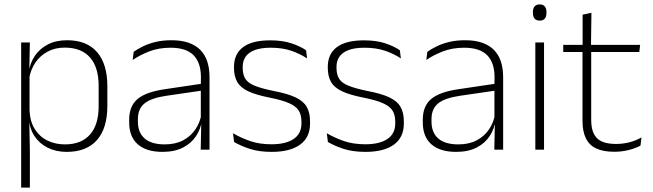

<svg xmlns="http://www.w3.org/2000/svg" viewBox="-20 -679 2961 871"><path d="M282.5 10Q234 10 196.5 -8.8Q159 -27.5 136.5 -61.5Q114 -95.5 111.5 -141H98.5L114 -177.5Q116.5 -126.5 138.5 -92.2Q160.5 -58 196 -41Q231.5 -24 274.5 -24Q348.5 -24 388 -68.2Q427.5 -112.5 427.5 -197V-289.5Q427.5 -374 388.2 -418.5Q349 -463 273.5 -463Q230.5 -463 196.8 -445.2Q163 -427.5 141.2 -396Q119.5 -364.5 112 -322.5L99 -354H111Q116.5 -393.5 138.2 -425.8Q160 -458 196.8 -477.2Q233.5 -496.5 284.5 -496.5Q373.5 -496.5 420.2 -442.8Q467 -389 467 -287.5V-199Q467 -97 419.8 -43.5Q372.5 10 282.5 10ZM76 172V-486.5H115.5L113 -361L114 -346V-138.5L113 -128L115.5 4.5V172Z M890.5 0 893 -125 891 -131.5V-290L891.5 -328Q891.5 -394.5 858 -428.5Q824.5 -462.5 753.5 -462.5Q699.5 -462.5 656.2 -445.5Q613 -428.5 582 -407L586.5 -444Q603 -456 627.8 -468.2Q652.5 -480.5 685 -488.5Q717.5 -496.5 758 -496.5Q803 -496.5 835.8 -485Q868.5 -473.5 889.5 -451.8Q910.5 -430 920.5 -399Q930.5 -368 930.5 -328.5V0ZM717 10Q644.5 10 605.2 -24.2Q566 -58.5 566 -124V-136.5Q566 -197.5 604 -229.8Q642 -262 729 -274.5L900.5 -300L902.5 -269L734.5 -244.5Q666 -234.5 635.8 -210Q605.5 -185.5 605.5 -138.5V-128Q605.5 -77 636.5 -50.5Q667.5 -24 727 -24Q775.5 -24 810.2 -42.2Q845 -60.5 866.2 -91.8Q887.5 -123 894 -162L904.5 -131H895.5Q890.5 -94 869.5 -61.8Q848.5 -29.5 810.5 -9.8Q772.5 10 717 10Z M1212.5 10Q1154 10 1111.5 -4.2Q1069 -18.5 1042 -35L1037 -74.5Q1073 -53.5 1115 -39Q1157 -24.5 1212 -24.5Q1276.5 -24.5 1312 -48.5Q1347.5 -72.5 1347.5 -119V-127Q1347.5 -157 1335.5 -176.8Q1323.5 -196.5 1292.5 -210.5Q1261.5 -224.5 1204 -236Q1142.5 -248 1107 -264.5Q1071.5 -281 1056.5 -306.8Q1041.5 -332.5 1041.5 -371.5V-376Q1041.5 -434 1082.5 -465Q1123.5 -496 1206 -496Q1262.5 -496 1303 -482.2Q1343.5 -468.5 1368.5 -451L1373 -414Q1341.5 -435 1301.2 -448.8Q1261 -462.5 1208 -462.5Q1164 -462.5 1136 -452Q1108 -441.5 1094.5 -422.2Q1081 -403 1081 -376V-371.5Q1081 -340.5 1093.2 -321.2Q1105.5 -302 1136.2 -289.8Q1167 -277.5 1220.5 -266.5Q1284 -254.5 1320.2 -237.5Q1356.5 -220.5 1371.5 -194.2Q1386.5 -168 1386.5 -128.5V-118.5Q1386.5 -55.5 1341.2 -22.8Q1296 10 1212.5 10Z M1638 10Q1579.5 10 1537 -4.2Q1494.5 -18.5 1467.5 -35L1462.5 -74.5Q1498.5 -53.5 1540.5 -39Q1582.5 -24.5 1637.5 -24.5Q1702 -24.5 1737.5 -48.5Q1773 -72.5 1773 -119V-127Q1773 -157 1761 -176.8Q1749 -196.5 1718 -210.5Q1687 -224.5 1629.5 -236Q1568 -248 1532.5 -264.5Q1497 -281 1482 -306.8Q1467 -332.5 1467 -371.5V-376Q1467 -434 1508 -465Q1549 -496 1631.5 -496Q1688 -496 1728.5 -482.2Q1769 -468.5 1794 -451L1798.5 -414Q1767 -435 1726.8 -448.8Q1686.5 -462.5 1633.5 -462.5Q1589.5 -462.5 1561.5 -452Q1533.5 -441.5 1520 -422.2Q1506.5 -403 1506.5 -376V-371.5Q1506.5 -340.5 1518.8 -321.2Q1531 -302 1561.8 -289.8Q1592.5 -277.5 1646 -266.5Q1709.5 -254.5 1745.8 -237.5Q1782 -220.5 1797 -194.2Q1812 -168 1812 -128.5V-118.5Q1812 -55.5 1766.8 -22.8Q1721.5 10 1638 10Z M2222.5 0 2225 -125 2223 -131.5V-290L2223.5 -328Q2223.5 -394.5 2190 -428.5Q2156.5 -462.5 2085.5 -462.5Q2031.5 -462.5 1988.2 -445.5Q1945 -428.5 1914 -407L1918.5 -444Q1935 -456 1959.8 -468.2Q1984.5 -480.5 2017 -488.5Q2049.5 -496.5 2090 -496.5Q2135 -496.5 2167.8 -485Q2200.5 -473.5 2221.5 -451.8Q2242.5 -430 2252.5 -399Q2262.5 -368 2262.5 -328.5V0ZM2049 10Q1976.5 10 1937.2 -24.2Q1898 -58.5 1898 -124V-136.5Q1898 -197.5 1936 -229.8Q1974 -262 2061 -274.5L2232.5 -300L2234.5 -269L2066.5 -244.5Q1998 -234.5 1967.8 -210Q1937.5 -185.5 1937.5 -138.5V-128Q1937.5 -77 1968.5 -50.5Q1999.5 -24 2059 -24Q2107.5 -24 2142.2 -42.2Q2177 -60.5 2198.2 -91.8Q2219.5 -123 2226 -162L2236.5 -131H2227.5Q2222.5 -94 2201.5 -61.8Q2180.5 -29.5 2142.5 -9.8Q2104.5 10 2049 10Z M2408.5 0V-486.5H2448V0ZM2428.5 -585.5Q2413 -585.5 2405.2 -594.5Q2397.5 -603.5 2397.5 -620.5V-624.5Q2397.5 -641 2405.2 -650Q2413 -659 2428.5 -659Q2443.5 -659 2451.2 -650Q2459 -641 2459 -624.5V-620.5Q2459 -603 2451.2 -594.2Q2443.5 -585.5 2428.5 -585.5Z M2767.5 9.5Q2716 9.5 2684.2 -5.8Q2652.5 -21 2637.5 -52.2Q2622.5 -83.5 2622.5 -130.5V-459H2662V-134.5Q2662 -79 2687.8 -52.5Q2713.5 -26 2774.5 -26Q2805 -26 2834.2 -33.2Q2863.5 -40.5 2890 -55.5L2885.5 -18.5Q2862.5 -6 2831.2 1.8Q2800 9.5 2767.5 9.5ZM2535 -443V-475.5H2884L2880 -443ZM2623 -469.5V-612.5L2663 -621L2661 -469.5Z"/></svg>

Font: Anek Gujarati Medium ExtraLight
Style: Regular
Weight: 250
Version: Version 1.003